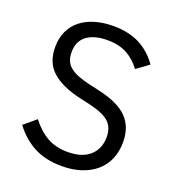

<svg xmlns="http://www.w3.org/2000/svg" viewBox="-132 -813 844 928"><g transform="rotate(20 290.5 -349.0)"><path d="M289 12Q204 12 144 -20.5Q84 -53 42 -110L104 -162Q141 -113 186 -87.5Q231 -62 292 -62Q367 -62 406.5 -98Q446 -134 446 -194Q446 -244 416 -271Q386 -298 317 -314L260 -327Q164 -349 113.5 -393.5Q63 -438 63 -519Q63 -565 80 -601Q97 -637 127.5 -661Q158 -685 200.5 -697.5Q243 -710 294 -710Q373 -710 429.5 -681Q486 -652 525 -596L462 -550Q433 -590 392 -613Q351 -636 290 -636Q223 -636 184.5 -607.5Q146 -579 146 -522Q146 -472 178.5 -446.5Q211 -421 277 -406L334 -393Q437 -370 483 -323Q529 -276 529 -198Q529 -150 512.5 -111Q496 -72 465 -45Q434 -18 389.5 -3Q345 12 289 12Z"/></g></svg>

Font: Aneliza
Style: Regular
Weight: 400
Designer: Mike Abbink, Paul van der Laan, Pieter van Rosmalen
Foundry: Bold Monday
Version: Version 3.001;September 8, 2019;FontCreator 11.5.0.2425 64-b